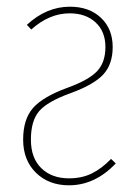

<svg xmlns="http://www.w3.org/2000/svg" viewBox="-20 -549 411 579"><path d="M190.9 -528.8Q249 -528.8 284.4 -495.4Q319.8 -461.9 319.8 -407.2Q319.8 -354.5 290.8 -323.7Q261.7 -293 192.9 -268.1Q122.6 -242.7 97.9 -213.6Q73.2 -184.6 73.2 -127.9Q73.2 -72.3 104.7 -41.7Q136.2 -11.2 188 -11.2Q227.1 -11.2 257.1 -26.1Q287.1 -41 314.9 -69.8L329.1 -56.2Q266.6 9.8 188 9.8Q127 9.8 88.4 -28.1Q49.8 -65.9 49.8 -127.9Q49.8 -189.5 79.6 -223.4Q109.4 -257.3 183.1 -284.2Q246.6 -307.1 272.2 -333.7Q297.9 -360.4 297.9 -407.2Q297.9 -454.1 268.3 -481.4Q238.8 -508.8 189.9 -508.8Q128.9 -508.8 74.2 -460L61 -474.1Q120.1 -528.8 190.9 -528.8Z"/></svg>

Font: Fira Sans Compressed Thin
Style: Regular
Weight: 100
Width: 1
Designer: Carrois Corporate & Edenspiekermann AG
Foundry: Carrois Corporate GbR & Edenspiekermann AG
Version: Version 4.203;PS 004.203;hotconv 1.0.88;makeotf.lib2.5.64775